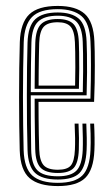

<svg xmlns="http://www.w3.org/2000/svg" viewBox="-20 -627 383 654"><path d="M177 6.8Q112.2 6.8 80.9 -20.1Q49.5 -47 47.2 -114.5Q46.2 -151.2 45.6 -198.1Q45 -245 45 -295.5Q45 -346 45.6 -394.8Q46.2 -443.5 47.5 -484Q49.8 -549.2 79.6 -578Q109.5 -606.8 176.5 -606.8Q238.5 -606.8 268.6 -579.8Q298.8 -552.8 301.5 -485.8Q302.2 -472.5 302.6 -451.4Q303 -430.2 303 -403.2Q303 -376.2 302.5 -344.9Q302 -313.5 300.5 -280H111.2Q111.2 -250.8 111.5 -223.1Q111.8 -195.5 112.2 -169.5Q112.8 -143.5 113.5 -118.8Q114.8 -80 128.5 -64.4Q142.2 -48.8 177 -48.8Q209 -48.8 221.2 -63.2Q233.5 -77.8 235.2 -117.8Q236 -133.8 235.8 -156.8Q235.5 -179.8 234.2 -206H247.5Q248.8 -178.5 249 -156.2Q249.2 -134 248.5 -117Q246.8 -71.8 231 -54.8Q215.2 -37.8 177 -37.8Q135.8 -37.8 118.5 -55.5Q101.2 -73.2 100 -117.8Q99.5 -139.8 99 -169.9Q98.5 -200 98.2 -231.9Q98 -263.8 98 -291H288Q289 -322 289.4 -351.4Q289.8 -380.8 289.8 -406.2Q289.8 -431.8 289.4 -452Q289 -472.2 288.2 -485.5Q285.5 -548.2 257.8 -572Q230 -595.8 176.5 -595.8Q115 -595.8 88.9 -568.9Q62.8 -542 60.8 -483.2Q59.5 -442.2 58.9 -394.1Q58.2 -346 58.2 -296.2Q58.2 -246.5 58.9 -200Q59.5 -153.5 60.5 -115.5Q62.5 -53.8 90.2 -29Q118 -4.2 177 -4.2Q235.2 -4.2 260.4 -29.2Q285.5 -54.2 288.2 -115.2Q288.8 -126.2 288.9 -141Q289 -155.8 288.6 -172.4Q288.2 -189 287.2 -206H300.5Q301.8 -183 302.1 -158.5Q302.5 -134 301.5 -114.5Q298.8 -48.8 270.4 -21Q242 6.8 177 6.8ZM177 -15.5Q123.5 -15.5 99.5 -38Q75.5 -60.5 73.8 -116Q72.5 -156.2 72 -204.4Q71.5 -252.5 71.5 -302.6Q71.5 -352.8 72.1 -399.2Q72.8 -445.8 73.8 -482.2Q75.8 -539.2 100.4 -561.9Q125 -584.5 176.5 -584.5Q224.5 -584.5 248.6 -563.2Q272.8 -542 275 -485Q275.8 -470.2 276.2 -443.1Q276.8 -416 276.5 -379.9Q276.2 -343.8 275 -302.2H84.8Q84.8 -249.2 85.1 -207.8Q85.5 -166.2 86.2 -117Q87 -68 107.1 -47.2Q127.2 -26.5 177 -26.5Q221.5 -26.5 240.5 -45.9Q259.5 -65.2 261.8 -116.2Q262.5 -133.2 262.2 -156.4Q262 -179.5 260.8 -206H274Q275.2 -180.8 275.5 -157.2Q275.8 -133.8 275 -115.8Q272.5 -59.8 250.8 -37.6Q229 -15.5 177 -15.5ZM84.8 -313.2H262Q263 -349.5 263.1 -383.2Q263.2 -417 262.9 -443.6Q262.5 -470.2 261.8 -484.5Q259.8 -534.8 239.4 -554.1Q219 -573.5 176.5 -573.5Q131.2 -573.5 109.9 -553.4Q88.5 -533.2 87 -481.8Q86 -452.2 85.5 -405.8Q85 -359.2 84.8 -313.2ZM98 -324.5Q98.2 -346.8 98.4 -372.6Q98.5 -398.5 99 -426.1Q99.5 -453.8 100.2 -481Q101.8 -526.5 119.4 -544.4Q137 -562.2 176.5 -562.2Q214 -562.2 230.4 -544.9Q246.8 -527.5 248.5 -483.8Q249 -471.5 249.5 -448.1Q250 -424.8 249.9 -393.1Q249.8 -361.5 248.8 -324.5ZM111.5 -335.5H235.8Q236.5 -368.2 236.6 -397.8Q236.8 -427.2 236.2 -449.6Q235.8 -472 235.2 -483.2Q233.5 -522 220.1 -536.6Q206.8 -551.2 176.5 -551.2Q143 -551.2 128.9 -535.8Q114.8 -520.2 113.5 -480.5Q113 -458.8 112.5 -435.8Q112 -412.8 111.8 -387.9Q111.5 -363 111.5 -335.5Z"/></svg>

Font: Big Shoulders Inline Display Thin
Style: Regular
Weight: 400
Version: Version 2.002